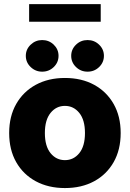

<svg xmlns="http://www.w3.org/2000/svg" viewBox="-20 -909 636 940"><path d="M297.9 11.7Q216.8 11.7 155.3 -21.5Q93.8 -54.7 59.3 -115.2Q24.9 -175.8 24.9 -257.8Q24.9 -339.4 59.3 -399.9Q93.8 -460.4 155.3 -493.9Q216.8 -527.3 297.9 -527.3Q379.4 -527.3 440.7 -493.9Q502 -460.4 536.4 -399.9Q570.8 -339.4 570.8 -257.8Q570.8 -175.8 536.4 -115.2Q502 -54.7 440.7 -21.5Q379.4 11.7 297.9 11.7ZM297.9 -125Q340.3 -125 368.2 -159.2Q396 -193.4 396 -257.8Q396 -321.8 368.2 -356.2Q340.3 -390.6 297.9 -390.6Q255.4 -390.6 227.5 -356.2Q199.7 -321.8 199.7 -257.8Q199.7 -193.4 227.5 -159.2Q255.4 -125 297.9 -125ZM186.5 -558.1Q153.8 -558.1 130.1 -580.8Q106.4 -603.5 106.4 -635.7Q106.4 -667.5 130.1 -690.2Q153.8 -712.9 186.5 -712.9Q219.7 -712.9 243.2 -690.2Q266.6 -667.5 266.6 -635.7Q266.6 -603.5 243.2 -580.8Q219.7 -558.1 186.5 -558.1ZM408.7 -558.1Q375.5 -558.1 352.1 -580.8Q328.6 -603.5 328.6 -635.7Q328.6 -667.5 352.1 -690.2Q375.5 -712.9 408.7 -712.9Q441.9 -712.9 465.3 -690.2Q488.8 -667.5 488.8 -635.7Q488.8 -603.5 465.3 -580.8Q441.9 -558.1 408.7 -558.1ZM473.1 -888.7V-802.7H122.6V-888.7Z"/></svg>

Font: Inter Display Extra Bold
Style: Regular
Weight: 800
Designer: Rasmus Andersson
Foundry: rsms
Version: Version 4.000;git-4fc901f